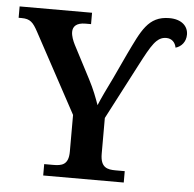

<svg xmlns="http://www.w3.org/2000/svg" viewBox="-54 -772 833 824"><g transform="rotate(5 363.0 -360.0)"><path d="M162 0H509V-49H470C434 -49 404 -55 404 -115V-269L528 -507C574 -595 595 -634 637 -634C661 -634 676 -618 680 -596C705 -603 724 -625 724 -656C724 -692 696 -720 643 -720C551 -720 525 -653 475 -550L426 -445C403 -398 381 -353 368 -321C357 -352 344 -387 322 -429L248 -571C240 -587 232 -607 232 -625C232 -648 247 -665 286 -665H310V-714H-2V-665H11C48 -665 61 -651 82 -612L267 -270V-112C267 -54 237 -49 200 -49H162Z"/></g></svg>

Font: Noto Serif SemiBold
Style: Regular
Weight: 600
Designer: Monotype Design Team
Foundry: Monotype Imaging Inc.
Version: Version 2.013